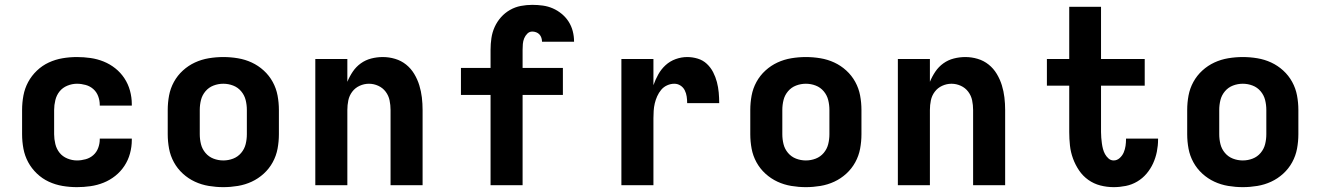

<svg xmlns="http://www.w3.org/2000/svg" viewBox="-20 -763 5440 791"><path d="M297 8Q267 8 237.5 3Q208 -2 181 -14.5Q154 -27 132 -48Q110 -69 96 -95Q82 -121 76.5 -150.5Q71 -180 71 -210V-310Q71 -340 76.5 -369.5Q82 -399 96 -425Q110 -451 132 -472Q154 -493 181 -505.5Q208 -518 237.5 -523Q267 -528 297 -528Q325 -528 353 -524Q381 -520 407 -509.5Q433 -499 455 -481.5Q477 -464 492.5 -440.5Q508 -417 515.5 -389.5Q523 -362 523 -334V-328H391V-331Q391 -349 384.5 -366.5Q378 -384 364.5 -396Q351 -408 333 -413Q315 -418 297 -418Q277 -418 257.5 -410Q238 -402 225.5 -386.5Q213 -371 208 -350.5Q203 -330 203 -310V-210Q203 -190 208 -169.5Q213 -149 225.5 -133.5Q238 -118 257.5 -110Q277 -102 297 -102Q315 -102 333 -107Q351 -112 364.5 -124Q378 -136 384.5 -153.5Q391 -171 391 -189V-192H523V-186Q523 -158 515.5 -130.5Q508 -103 492.5 -79.5Q477 -56 455 -38.5Q433 -21 407 -10.5Q381 0 353 4Q325 8 297 8Z M900 8Q870 8 840 3Q810 -2 783 -14.5Q756 -27 733.5 -47.5Q711 -68 696.5 -94.5Q682 -121 676.5 -150.5Q671 -180 671 -210V-310Q671 -340 676.5 -369.5Q682 -399 696.5 -425.5Q711 -452 733.5 -472.5Q756 -493 783 -505.5Q810 -518 840 -523Q870 -528 900 -528Q930 -528 960 -523Q990 -518 1017 -505.5Q1044 -493 1066.5 -472.5Q1089 -452 1103.5 -425.5Q1118 -399 1123.5 -369.5Q1129 -340 1129 -310V-210Q1129 -180 1123.5 -150.5Q1118 -121 1103.5 -94.5Q1089 -68 1066.5 -47.5Q1044 -27 1017 -14.5Q990 -2 960 3Q930 8 900 8ZM900 -102Q921 -102 940.5 -109.5Q960 -117 973.5 -133Q987 -149 992 -169Q997 -189 997 -210V-310Q997 -331 992 -351Q987 -371 973.5 -387Q960 -403 940.5 -410.5Q921 -418 900 -418Q879 -418 859.5 -410.5Q840 -403 826.5 -387Q813 -371 808 -351Q803 -331 803 -310V-210Q803 -189 808 -169Q813 -149 826.5 -133Q840 -117 859.5 -109.5Q879 -102 900 -102Z M1279 0V-520H1411V-426Q1420 -448 1433.5 -468Q1447 -488 1466.5 -502Q1486 -516 1509.5 -522Q1533 -528 1557 -528Q1583 -528 1608 -520.5Q1633 -513 1653 -497Q1673 -481 1686.5 -458.5Q1700 -436 1707.5 -411.5Q1715 -387 1718 -361.5Q1721 -336 1721 -310V0H1589V-310Q1589 -330 1585 -349.5Q1581 -369 1569 -385Q1557 -401 1538.5 -409.5Q1520 -418 1500 -418Q1480 -418 1461.5 -409.5Q1443 -401 1431 -385Q1419 -369 1415 -349.5Q1411 -330 1411 -310V0Z M2133 0H2001V-372H1879V-483H2001V-558Q2001 -582 2004.5 -606Q2008 -630 2018 -652Q2028 -674 2044 -692Q2060 -710 2081 -722Q2102 -734 2125.5 -738.5Q2149 -743 2173 -743Q2195 -743 2216.5 -740Q2238 -737 2257.5 -728.5Q2277 -720 2294 -706Q2311 -692 2322.5 -674Q2334 -656 2339.5 -635Q2345 -614 2345 -592V-591H2213Q2213 -599 2210.5 -607Q2208 -615 2202.5 -621Q2197 -627 2189 -630Q2181 -633 2173 -633Q2161 -633 2152.5 -624.5Q2144 -616 2139.5 -605Q2135 -594 2134 -582Q2133 -570 2133 -558V-483H2299V-372H2133Z M2540 0V-520H2672V-412Q2680 -435 2692 -456.5Q2704 -478 2722 -494.5Q2740 -511 2763.5 -519.5Q2787 -528 2811 -528Q2833 -528 2854.5 -521.5Q2876 -515 2892 -500Q2908 -485 2918 -465.5Q2928 -446 2933.5 -425Q2939 -404 2941 -382Q2943 -360 2943 -338H2811Q2811 -352 2809 -365.5Q2807 -379 2801 -391Q2795 -403 2783.5 -410.5Q2772 -418 2758 -418Q2743 -418 2728.5 -411.5Q2714 -405 2704 -393Q2694 -381 2687.5 -366.5Q2681 -352 2677.5 -337Q2674 -322 2673 -306.5Q2672 -291 2672 -276V0Z M3300 8Q3270 8 3240 3Q3210 -2 3183 -14.5Q3156 -27 3133.5 -47.5Q3111 -68 3096.5 -94.5Q3082 -121 3076.5 -150.5Q3071 -180 3071 -210V-310Q3071 -340 3076.5 -369.5Q3082 -399 3096.5 -425.5Q3111 -452 3133.5 -472.5Q3156 -493 3183 -505.5Q3210 -518 3240 -523Q3270 -528 3300 -528Q3330 -528 3360 -523Q3390 -518 3417 -505.5Q3444 -493 3466.5 -472.5Q3489 -452 3503.5 -425.5Q3518 -399 3523.5 -369.5Q3529 -340 3529 -310V-210Q3529 -180 3523.5 -150.5Q3518 -121 3503.5 -94.5Q3489 -68 3466.5 -47.5Q3444 -27 3417 -14.5Q3390 -2 3360 3Q3330 8 3300 8ZM3300 -102Q3321 -102 3340.5 -109.5Q3360 -117 3373.5 -133Q3387 -149 3392 -169Q3397 -189 3397 -210V-310Q3397 -331 3392 -351Q3387 -371 3373.5 -387Q3360 -403 3340.5 -410.5Q3321 -418 3300 -418Q3279 -418 3259.5 -410.5Q3240 -403 3226.5 -387Q3213 -371 3208 -351Q3203 -331 3203 -310V-210Q3203 -189 3208 -169Q3213 -149 3226.5 -133Q3240 -117 3259.5 -109.5Q3279 -102 3300 -102Z M3679 0V-520H3811V-426Q3820 -448 3833.5 -468Q3847 -488 3866.5 -502Q3886 -516 3909.5 -522Q3933 -528 3957 -528Q3983 -528 4008 -520.5Q4033 -513 4053 -497Q4073 -481 4086.5 -458.5Q4100 -436 4107.5 -411.5Q4115 -387 4118 -361.5Q4121 -336 4121 -310V0H3989V-310Q3989 -330 3985 -349.5Q3981 -369 3969 -385Q3957 -401 3938.5 -409.5Q3920 -418 3900 -418Q3880 -418 3861.5 -409.5Q3843 -401 3831 -385Q3819 -369 3815 -349.5Q3811 -330 3811 -310V0Z M4568 8Q4540 8 4513 1Q4486 -6 4463.5 -22Q4441 -38 4425.5 -61Q4410 -84 4400.5 -110Q4391 -136 4388 -163.5Q4385 -191 4385 -219V-410H4293V-520H4385V-735H4516V-520H4696V-410H4516V-219Q4516 -207 4517 -195.5Q4518 -184 4519.5 -172.5Q4521 -161 4524 -149.5Q4527 -138 4532.5 -128Q4538 -118 4547 -110Q4556 -102 4568 -102Q4582 -102 4593 -112Q4604 -122 4609.5 -135Q4615 -148 4617 -162Q4619 -176 4619 -190V-192H4751V-188Q4751 -163 4746 -138Q4741 -113 4730.5 -90Q4720 -67 4703.5 -47.5Q4687 -28 4665 -15Q4643 -2 4618 3Q4593 8 4568 8Z M5100 8Q5070 8 5040 3Q5010 -2 4983 -14.5Q4956 -27 4933.5 -47.5Q4911 -68 4896.5 -94.5Q4882 -121 4876.5 -150.5Q4871 -180 4871 -210V-310Q4871 -340 4876.5 -369.5Q4882 -399 4896.5 -425.5Q4911 -452 4933.5 -472.5Q4956 -493 4983 -505.5Q5010 -518 5040 -523Q5070 -528 5100 -528Q5130 -528 5160 -523Q5190 -518 5217 -505.5Q5244 -493 5266.5 -472.5Q5289 -452 5303.5 -425.5Q5318 -399 5323.5 -369.5Q5329 -340 5329 -310V-210Q5329 -180 5323.5 -150.5Q5318 -121 5303.5 -94.5Q5289 -68 5266.5 -47.5Q5244 -27 5217 -14.5Q5190 -2 5160 3Q5130 8 5100 8ZM5100 -102Q5121 -102 5140.5 -109.5Q5160 -117 5173.5 -133Q5187 -149 5192 -169Q5197 -189 5197 -210V-310Q5197 -331 5192 -351Q5187 -371 5173.5 -387Q5160 -403 5140.5 -410.5Q5121 -418 5100 -418Q5079 -418 5059.5 -410.5Q5040 -403 5026.5 -387Q5013 -371 5008 -351Q5003 -331 5003 -310V-210Q5003 -189 5008 -169Q5013 -149 5026.5 -133Q5040 -117 5059.5 -109.5Q5079 -102 5100 -102Z"/></svg>

Font: Iosevka Extrabold Extended
Style: Regular
Weight: 800
Width: 7
Monospace: yes
Designer: Belleve Invis
Foundry: Belleve Invis
Version: Version 32.5.0; ttfautohint (v1.8.4)